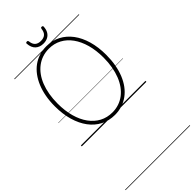

<svg xmlns="http://www.w3.org/2000/svg" viewBox="-763 -1842 2909 2909"><g transform="rotate(-45 692.0 -387.0)"><path d="M694 19Q568 19 466 -33.5Q364 -86 291.5 -183Q219 -280 179.5 -415.5Q140 -551 140 -718Q140 -829 158 -926.5Q176 -1024 210 -1105.5Q244 -1187 292 -1251.5Q340 -1316 401.5 -1361Q463 -1406 536.5 -1429.5Q610 -1453 693 -1453Q818 -1453 919 -1400.5Q1020 -1348 1092.5 -1251.5Q1165 -1155 1204 -1019.5Q1243 -884 1243 -718Q1243 -607 1225.5 -509Q1208 -411 1174.5 -329Q1141 -247 1093 -182.5Q1045 -118 983.5 -73Q922 -28 849 -4.5Q776 19 694 19ZM694 -35Q767 -35 832.5 -57Q898 -79 952.5 -120.5Q1007 -162 1050 -221.5Q1093 -281 1123 -357Q1153 -433 1169 -524Q1185 -615 1185 -718Q1185 -873 1150 -998.5Q1115 -1124 1050 -1214Q985 -1304 895 -1352Q805 -1400 694 -1400Q619 -1400 553.5 -1378Q488 -1356 433 -1314.5Q378 -1273 334.5 -1213.5Q291 -1154 261 -1078Q231 -1002 215 -911.5Q199 -821 199 -718Q199 -563 234 -437Q269 -311 334.5 -221Q400 -131 490.5 -83Q581 -35 694 -35ZM693 -1511Q614 -1511 565 -1556Q516 -1601 510 -1692Q510 -1702 516 -1707Q522 -1712 535 -1712Q546 -1712 551 -1707Q556 -1702 558 -1692Q565 -1627 599 -1597Q633 -1567 693 -1567Q753 -1567 787 -1597Q821 -1627 828 -1692Q830 -1702 834.5 -1707Q839 -1712 850 -1712Q863 -1712 869 -1707Q875 -1702 875 -1692Q872 -1632 848.5 -1592Q825 -1552 785 -1531.5Q745 -1511 693 -1511ZM0 928H1384V938H0ZM0 -20H1384V0H0ZM0 -505H1384V-500H0ZM0 -1448H1384V-1438H0Z"/></g></svg>

Font: Playwrite ID Guides
Style: Regular
Weight: 400
Designer: Veronika Burian, José Scaglione
Foundry: TypeTogether
Version: Version 1.003